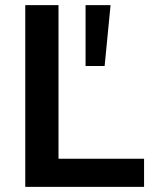

<svg xmlns="http://www.w3.org/2000/svg" viewBox="-20 -725 600 745"><path d="M78 0V-705H207V-109H539V0ZM312 -469V-705H409L386 -469Z"/></svg>

Font: Mulish ExtraLight
Style: Bold
Weight: 700
Version: Version 3.603